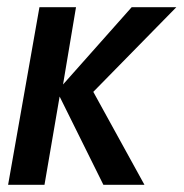

<svg xmlns="http://www.w3.org/2000/svg" viewBox="-20 -513 510 533"><path d="M2.5 0 89.5 -493H191L155 -278.5L345.5 -493H469.5L239 -258L381 0H267L145.5 -245L103.5 0Z"/></svg>

Font: Cabin Condensed Medium
Style: Italic
Weight: 500
Width: 3
Italic angle: -10°
Designer: Pablo Impallari
Foundry: Pablo Impallari. http://www.impallari.com Igino Marini. http://www.ikern.com
Version: Version 3.001; ttfautohint (v1.8.3)